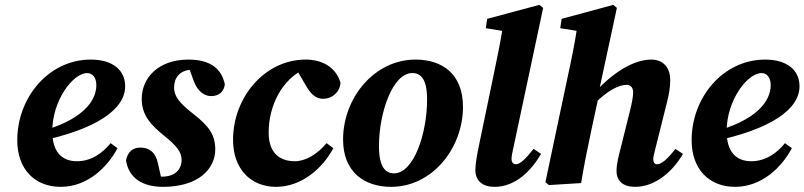

<svg xmlns="http://www.w3.org/2000/svg" viewBox="-20 -739 3247 775"><path d="M224.9 15.2C333.3 15.2 413.2 -63.6 454.4 -141L426.4 -161.2C395 -122.1 349.3 -88.2 290.7 -88.2C228.5 -88.2 191 -127.2 191 -209.2C191 -333.5 274.6 -444 331.7 -444C352.4 -444 368.9 -427.8 368.9 -395.1C368.9 -332.3 314 -251.4 129.9 -204.8L132.5 -167.6C371.5 -216.2 485.2 -299 485.2 -390.7C485.2 -455.4 435.7 -498.5 346.5 -498.5C177.2 -498.5 49.7 -346.3 49.7 -173C49.7 -55.8 120.6 15.2 224.9 15.2Z M633.7 -7.5 617.4 -80.1C607.5 -125.9 581.1 -143.3 546.6 -143.3C513.3 -143.3 494.4 -122.9 488.7 -91.1C499.3 -22.4 552.7 15.2 638.4 15.2C778.8 15.2 848.9 -55.4 848.9 -136.2C848.9 -194.2 823.6 -229.3 762.9 -277.2C710.2 -318.4 682.7 -346.1 682.7 -386.6C682.7 -421.8 703.6 -457.4 756 -457.4C772 -457.4 786.4 -456.8 800.7 -456L738.9 -476.2L762 -412.2C777.8 -369.2 805.6 -351.1 832.2 -351.1C865.3 -351.1 884.4 -370.6 887.5 -399C874.7 -459.7 831.8 -498.5 740.4 -498.5C619.4 -498.5 552.1 -425 552.1 -339.8C552.1 -273.9 587.9 -235.7 643.7 -190.1C693.5 -150.5 713 -124.5 713 -93.7C713 -53.9 685 -26 634.5 -26C613.1 -26 594.3 -26.6 571.9 -28.5L633.7 -7.5Z M1094.2 15.2C1198.3 15.2 1283.3 -60.9 1325.4 -141L1298.1 -161.2C1259.6 -114.9 1212.1 -88.2 1170.3 -88.2C1105.8 -88.2 1064.4 -124.4 1064.4 -204.2C1064.4 -307.3 1114.7 -422.2 1220.4 -465.4L1170.4 -469.9L1214.7 -393.6C1231.3 -365.7 1250.3 -340.3 1283.8 -340.3C1322 -340.3 1352.5 -368.4 1354.4 -405.3C1337.6 -462.8 1286.7 -498.5 1214.2 -498.5C1048.1 -498.5 920.7 -345.9 920.7 -174.7C920.7 -56.9 992.1 15.2 1094.2 15.2Z M1558.9 15.2C1724.9 15.2 1848.8 -140.9 1848.8 -307.7C1848.8 -439.4 1766.4 -498.5 1657.3 -498.5C1490.3 -498.5 1364.8 -343 1364.8 -176C1364.8 -44.7 1450.3 15.2 1558.9 15.2ZM1570.6 -39.3C1536.3 -39.3 1509.7 -64.2 1509.7 -149.3C1509.7 -284.6 1565 -444.1 1644.1 -444.1C1679.6 -444.1 1703.9 -418.7 1703.9 -337.8C1703.9 -198.1 1649.4 -39.3 1570.6 -39.3Z M1975.8 15.2C2061.6 15.2 2124.6 -50.7 2164 -117.7L2133.8 -138.1C2101 -96.4 2078.6 -75.9 2062.6 -75.9C2052.5 -75.9 2044.8 -83.2 2044.8 -97C2044.8 -107 2047.1 -120.8 2051.7 -139.9L2172.4 -707L2157.1 -719.4L1946.4 -662.9L1940.9 -625.2L2065.9 -604.9L2011.1 -638.8C1999.9 -567.7 1984.7 -495.1 1970 -424.6L1917.9 -174.2C1905.5 -115 1898.8 -79.6 1898.8 -52.9C1898.8 -8.9 1928.2 15.2 1975.8 15.2Z M2195.8 8 2325.7 0C2337.5 -72.2 2349 -129.2 2367.3 -215.1L2398.5 -360L2398.6 -375.5L2470 -707L2455.7 -719.4L2246.9 -662.9L2241.4 -625.2L2367.8 -604.9L2311.1 -638.8C2301.1 -567.7 2286 -495.8 2270.5 -424.6L2181.5 -3.6L2195.8 8ZM2543.1 15.2C2628.4 15.2 2697.7 -50.7 2736.7 -117.7L2706.2 -138.1C2674.6 -96.7 2649.6 -75.9 2632.5 -75.9C2622.7 -75.9 2616.8 -82.9 2616.8 -96.2C2616.8 -106.2 2620.7 -120 2625.5 -139.3L2672.7 -327.9C2680.7 -359.5 2685.3 -388.2 2685.3 -415.1C2685.3 -471.2 2652.5 -498.5 2609.1 -498.5C2538.7 -498.5 2457.1 -448.6 2381.5 -366.9L2381.5 -322.7C2433.4 -373.6 2477.8 -396.5 2509.3 -396.5C2524.8 -396.5 2535.6 -386.9 2535.6 -365.3C2535.6 -348.9 2530.5 -321.7 2522.5 -290.6L2485.3 -141C2477.4 -110.8 2468.6 -78 2468.6 -48.5C2468.6 -8.3 2495.5 15.2 2543.1 15.2Z M2946.9 15.2C3055.3 15.2 3135.2 -63.6 3176.4 -141L3148.4 -161.2C3117 -122.1 3071.3 -88.2 3012.7 -88.2C2950.5 -88.2 2913 -127.2 2913 -209.2C2913 -333.5 2996.6 -444 3053.7 -444C3074.4 -444 3090.9 -427.8 3090.9 -395.1C3090.9 -332.3 3036 -251.4 2851.9 -204.8L2854.5 -167.6C3093.5 -216.2 3207.2 -299 3207.2 -390.7C3207.2 -455.4 3157.7 -498.5 3068.5 -498.5C2899.2 -498.5 2771.7 -346.3 2771.7 -173C2771.7 -55.8 2842.6 15.2 2946.9 15.2Z"/></svg>

Font: Source Serif Variable
Style: Italic
Weight: 389
Italic angle: -12°
Designer: Frank Grießhammer
Foundry: Adobe Systems Incorporated
Version: Version 3.001;hotconv 1.0.111;makeotfexe 2.5.65597